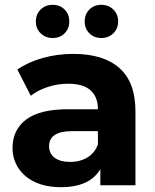

<svg xmlns="http://www.w3.org/2000/svg" viewBox="-20 -770 644 798"><path d="M543 -307V0H397V-67Q353 8 233 8Q186 8 149 -4Q112 -16 86 -38Q60 -60 46 -90Q32 -120 32 -155Q32 -230 88.5 -273Q145 -316 263 -316H387Q387 -367 356.5 -394.5Q326 -422 263 -422Q220 -422 178.5 -408.5Q137 -395 108 -372L52 -481Q97 -512 157.5 -529Q218 -546 284 -546Q410 -546 476.5 -487Q543 -428 543 -307ZM387 -170V-225H280Q184 -225 184 -162Q184 -132 207 -114.5Q230 -97 272 -97Q312 -97 343 -115.5Q374 -134 387 -170ZM129 -681Q129 -711 149 -730.5Q169 -750 199 -750Q229 -750 248.5 -730.5Q268 -711 268 -681Q268 -651 248.5 -631.5Q229 -612 199 -612Q169 -612 149 -631.5Q129 -651 129 -681ZM332 -681Q332 -711 351.5 -730.5Q371 -750 401 -750Q431 -750 451 -730.5Q471 -711 471 -681Q471 -651 451 -631.5Q431 -612 401 -612Q371 -612 351.5 -631.5Q332 -651 332 -681Z"/></svg>

Font: CMG Sans
Style: Bold
Weight: 700
Designer: Julieta Ulanovsky
Foundry: Julieta Ulanovsky
Version: Version 7.200